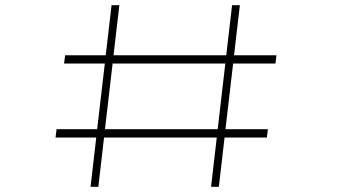

<svg xmlns="http://www.w3.org/2000/svg" viewBox="-20 -720 1340 740"><path d="M194 -190 198 -222H354.5L384 -475H227L231 -507H387.5L410 -700H440L417.5 -507H852L874.5 -700H904.5L882 -507H1045.5L1041.5 -475H878.5L849 -222H1012.5L1008.5 -190H845.5L823.5 0H793.5L815.5 -190H381L359 0H329L351 -190ZM384.5 -222H819L848.5 -475H414Z"/></svg>

Font: Trispace Expanded Thin
Style: Regular
Weight: 100
Width: 7
Designer: Tyler Finck
Foundry: Etcetera Type Company
Version: Version 1.210; ttfautohint (v1.8.3)